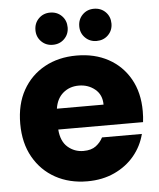

<svg xmlns="http://www.w3.org/2000/svg" viewBox="-54 -818 725 873"><g transform="rotate(-5 308.0 -381.5)"><path d="M575 -185Q561 -130 525 -86.5Q489 -43 434 -17.5Q379 8 310 8Q228 8 164.5 -27Q101 -62 64.5 -126.5Q28 -191 28 -279Q28 -368 64 -432Q100 -496 163.5 -531Q227 -566 310 -566Q392 -566 454.5 -532Q517 -498 552.5 -435.5Q588 -373 588 -288Q588 -261 585 -238H198Q202 -184 232.5 -157.5Q263 -131 304 -131Q340 -131 361 -147Q382 -163 393 -185ZM308 -429Q266 -429 236.5 -404Q207 -379 200 -333H413Q413 -378 382 -403.5Q351 -429 308 -429ZM207 -624Q176 -624 155 -645Q134 -666 134 -697Q134 -729 155 -750Q176 -771 207 -771Q239 -771 260 -750Q281 -729 281 -697Q281 -666 260 -645Q239 -624 207 -624ZM407 -624Q376 -624 355 -645Q334 -666 334 -697Q334 -729 355 -750Q376 -771 407 -771Q439 -771 460 -750Q481 -729 481 -697Q481 -666 460 -645Q439 -624 407 -624Z"/></g></svg>

Font: Poppins
Style: Bold
Weight: 700
Designer: Ninad Kale (Devanagari), Jonny Pinhorn (Latin)
Version: Version 5.002